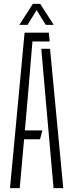

<svg xmlns="http://www.w3.org/2000/svg" viewBox="-20 -968 377 988"><path d="M31.5 0 106.5 -800H231.5L235.5 -754.5H147L122.5 -462.5L108 -297H198L186 -251.5H104L81.5 0ZM255.5 0 214.5 -464.5 192.5 -717H237.5L305.5 0ZM79.5 -840 149 -948H187L256.5 -840H215.5L168.5 -916L121.5 -840Z"/></svg>

Font: Big Shoulders Stencil Text ExtraLight
Style: Regular
Weight: 250
Version: Version 2.001